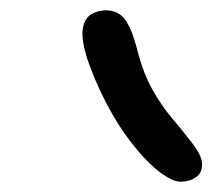

<svg xmlns="http://www.w3.org/2000/svg" viewBox="-20 -829 412 372"><path d="M330 -477Q321 -477 311 -482Q301 -487 290 -495Q262 -517 234.5 -552.5Q207 -588 185 -631Q163 -674 149 -715Q137 -754 140.5 -774Q144 -794 157 -801.5Q170 -809 185 -809Q209 -809 222 -791.5Q235 -774 245 -736Q257 -688 275 -656Q293 -624 312.5 -601Q332 -578 349 -556Q371 -529 371.5 -511.5Q372 -494 359.5 -485.5Q347 -477 330 -477Z"/></svg>

Font: Shantell Sans Light
Style: Italic
Weight: 300
Italic angle: -11°
Designer: Stephen Nixon, Anya Danilova, Shantell Martin
Foundry: Arrow Type
Version: Version 1.008;[ac192a2d6]